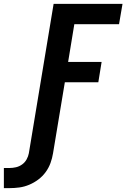

<svg xmlns="http://www.w3.org/2000/svg" viewBox="-125 -755 653 992"><path d="M-105 217V113H-76Q-59 113 -42 109Q-25 105 -10.5 94.5Q4 84 12.5 68.5Q21 53 24 37L152 -735H508L490 -630H259L227 -435H400L383 -330H210L149 37Q145 62 136 87Q127 112 111 134Q95 156 73 172.5Q51 189 26 199.5Q1 210 -24.5 213.5Q-50 217 -76 217Z"/></svg>

Font: Iosevka SS04 Extrabold Oblique
Style: Regular
Weight: 800
Italic angle: -9°
Monospace: yes
Designer: Belleve Invis
Foundry: Belleve Invis
Version: Version 19.0.0; ttfautohint (v1.8.4)